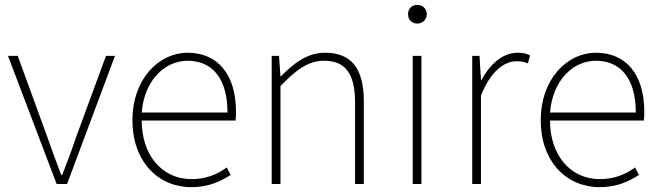

<svg xmlns="http://www.w3.org/2000/svg" viewBox="-20 -757 2713 790"><path d="M213 0H256L453 -527H416L291 -187C274 -136 254 -83 236 -37H232C214 -83 195 -136 177 -187L53 -527H13Z M766 13C844 13 889 -13 929 -37L913 -68C873 -39 828 -20 768 -20C644 -20 563 -122 563 -261H949C951 -274 951 -286 951 -297C951 -453 874 -540 752 -540C635 -540 525 -434 525 -262C525 -90 633 13 766 13ZM563 -294C574 -427 658 -507 752 -507C851 -507 916 -437 916 -294Z M1098 0H1134V-403C1201 -472 1249 -507 1314 -507C1404 -507 1441 -450 1441 -334V0H1477V-339C1477 -475 1426 -540 1318 -540C1245 -540 1190 -498 1136 -443H1134L1128 -527H1098Z M1678 0H1714V-527H1678ZM1697 -660C1717 -660 1736 -675 1736 -698C1736 -723 1717 -737 1697 -737C1676 -737 1659 -723 1659 -698C1659 -675 1676 -660 1697 -660Z M1923 0H1959V-364C2000 -468 2058 -505 2105 -505C2126 -505 2135 -503 2152 -496L2161 -529C2143 -538 2128 -540 2110 -540C2047 -540 1996 -492 1961 -428H1959L1953 -527H1923Z M2446 13C2524 13 2569 -13 2609 -37L2593 -68C2553 -39 2508 -20 2448 -20C2324 -20 2243 -122 2243 -261H2629C2631 -274 2631 -286 2631 -297C2631 -453 2554 -540 2432 -540C2315 -540 2205 -434 2205 -262C2205 -90 2313 13 2446 13ZM2243 -294C2254 -427 2338 -507 2432 -507C2531 -507 2596 -437 2596 -294Z"/></svg>

Font: Source Han Sans CN ExtraLight
Style: Regular
Weight: 250
Designer: Ryoko NISHIZUKA (kana & ideographs); Paul D. Hunt (Latin, Greek & Cyrillic); Wenlong ZHANG (bopomofo); Sandoll Communica
Foundry: Adobe Systems Incorporated
Version: Version 1.004;PS 1.004;hotconv 16.6.51;makeotf.lib2.5.65220